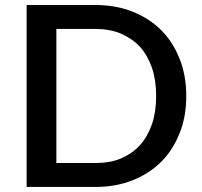

<svg xmlns="http://www.w3.org/2000/svg" viewBox="-20 -740 800 760"><path d="M717.3 -359.9Q717.3 -278.3 691.4 -213.9Q664.6 -146 618.7 -100.1Q571.8 -53.2 504.9 -26.4Q438.5 0 357.4 0H85.4V-720.2H357.4Q438.5 -720.2 504.9 -693.8Q571.8 -667 618.7 -620.1Q664.1 -574.7 691.4 -506.3Q717.3 -440.9 717.3 -359.9ZM598.1 -359.9Q598.1 -422.4 581.5 -471.7Q563.5 -522.5 533.7 -555.2Q503.4 -587.4 457.5 -607.4Q414.1 -625.5 357.4 -625.5H203.1V-94.7H357.4Q415.5 -94.7 457.5 -112.3Q502.4 -131.3 533.7 -165Q563.5 -197.8 581.5 -248.5Q598.1 -296.9 598.1 -359.9Z"/></svg>

Font: Lato-SemiBold
Style: Regular
Weight: 500
Designer: Lukasz Dziedzic with Adam Twardoch and Botio Nikoltchev
Foundry: tyPoland Lukasz Dziedzic
Version: ""